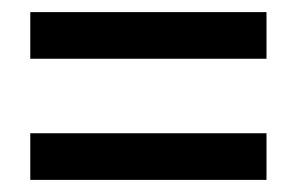

<svg xmlns="http://www.w3.org/2000/svg" viewBox="-20 -502 490 317"><path d="M30 -405V-482H420V-405ZM30 -205V-282H420V-205Z"/></svg>

Font: Protest Guerrilla
Style: Regular
Weight: 400
Designer: Octavio Pardo
Foundry: Ashler Design
Version: Version 2.005; ttfautohint (v1.8.4.7-5d5b)